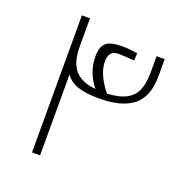

<svg xmlns="http://www.w3.org/2000/svg" viewBox="-121 -765 820 869"><g transform="rotate(20 289.0 -330.0)"><path d="M547 -602V-522Q547 -421 492 -377Q437 -333 328 -333Q264 -333 224.5 -346.5Q185 -360 166 -390V0H127V-660H166V-524Q166 -449 198 -411.5Q230 -374 299 -368Q280 -388 264 -425.5Q248 -463 248 -509Q248 -552 269 -571.5Q290 -591 347 -591Q381 -591 421 -584L419 -549Q367 -553 342 -553Q296 -553 296 -500Q296 -466 313.5 -430Q331 -394 355 -366Q415 -369 448.5 -388Q482 -407 495 -440.5Q508 -474 508 -526V-602Z"/></g></svg>

Font: Cairo ExtraLight
Style: Regular
Weight: 250
Designer: Mohamed Gaber, the designers of Titillium
Foundry: Kief Type Foundry
Version: Version 2.009; ttfautohint (v1.5.33-1714) -l 8 -r 50 -G 200 